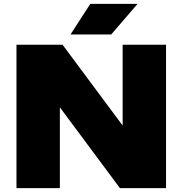

<svg xmlns="http://www.w3.org/2000/svg" viewBox="-20 -971 942 991"><path d="M613 -740H837V0H599L289 -417V0H65V-740H303L613 -323ZM344 -793 446 -951H690L554 -793Z"/></svg>

Font: Encode Sans Expanded Black
Style: Regular
Weight: 900
Width: 7
Designer: Multiple Designers
Foundry: Impallari Type
Version: Version 2.000